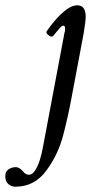

<svg xmlns="http://www.w3.org/2000/svg" viewBox="-171 -436 344 726"><path d="M-113 270Q-128 270 -139.5 260Q-151 250 -151 231Q-151 212 -138.5 204Q-126 196 -111 196Q-99 196 -86 210Q-79 219 -72.5 222Q-66 225 -62 225Q-49 225 -38 208Q-27 191 -19.5 166Q-12 141 -8 117L73 -313Q75 -317 75 -321Q75 -325 75 -330Q75 -339 68 -339Q63 -339 54 -329Q45 -319 30 -300Q24 -294 13 -302.5Q2 -311 5 -317Q19 -338 39 -361Q59 -384 80.5 -400Q102 -416 121 -416Q153 -416 153 -373Q153 -354 145 -308L100 -69Q87 2 68 75Q49 148 5 208Q-40 270 -113 270Z"/></svg>

Font: Junicode Two Beta Condensed Medium
Style: Italic
Weight: 500
Width: 3
Italic angle: -9°
Version: Version 1.053; ttfautohint (v1.8.4)